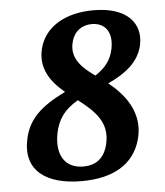

<svg xmlns="http://www.w3.org/2000/svg" viewBox="-49 -681 630 733"><g transform="rotate(-5 266.0 -314.0)"><path d="M502 -491C518 -570 466 -637 336 -637C227 -637 149 -590 128 -510C108 -433 150 -378 201 -336C105 -289 58 -244 42 -170C16 -50 99 9 235 9C354 9 436 -36 462 -131C490 -233 426 -308 368 -354C436 -385 489 -426 502 -491ZM392 -485C383 -441 361 -414 322 -388C279 -418 229 -459 247 -524C258 -565 288 -585 325 -585C371 -585 405 -553 392 -485ZM340 -124C327 -68 292 -46 246 -46C178 -46 143 -96 158 -179C168 -232 193 -269 247 -300C315 -248 358 -202 340 -124Z"/></g></svg>

Font: Vollkorn Semibold
Style: Italic
Weight: 600
Italic angle: -11°
Designer: Friedrich Althausen
Foundry: Friedrich Althausen
Version: Version 4.015;PS 004.015;hotconv 1.0.88;makeotf.lib2.5.64775